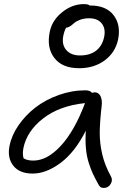

<svg xmlns="http://www.w3.org/2000/svg" viewBox="-20 -863 652 946"><path d="M370.1 -526.9Q286.6 -526.9 247.8 -577.4Q209 -627.9 225.1 -706.1Q236.3 -762.7 286.1 -802.7Q335.9 -842.8 393.1 -842.8Q415 -842.8 421.9 -835.9H424.8Q502.9 -835.9 539.6 -788.3Q576.2 -740.7 562 -668.9Q548.3 -604 495.8 -565.4Q443.4 -526.9 370.1 -526.9ZM292 -687Q283.2 -643.6 306.4 -616.7Q329.6 -589.8 374 -589.8Q422.9 -589.8 453.4 -613.3Q483.9 -636.7 493.2 -681.2Q501.5 -721.7 481.4 -747.3Q461.4 -772.9 418.9 -772.9Q395 -772.9 375.5 -765.9Q356 -758.8 346.2 -750Q336.4 -741.2 326.2 -734.1Q315.9 -727.1 308.1 -727.1H306.2Q296.9 -711.4 292 -687ZM141.1 -7.8Q76.2 -7.8 45.7 -46.4Q15.1 -85 26.9 -144Q37.1 -196.3 71.3 -245.8Q105.5 -295.4 154.8 -333.5Q204.1 -371.6 269 -394.8Q334 -418 400.9 -418Q423.8 -418 433.1 -405.8Q442.9 -408.2 445.8 -408.2Q465.3 -408.2 474.9 -389.9Q484.4 -371.6 481 -341.8Q471.7 -261.2 471.4 -208.5Q471.2 -155.8 483.9 -102.1Q496.6 -48.3 525.9 4.9Q537.1 23.4 525.4 43.2Q513.7 63 491.2 63Q480 63 474.4 58.1Q468.8 53.2 462.9 42Q446.3 11.7 437 -8.3Q427.7 -28.3 417.2 -61Q406.7 -93.8 403.3 -132.6Q399.9 -171.4 402.8 -219.2Q349.1 -112.8 278.3 -60.3Q207.5 -7.8 141.1 -7.8ZM95.2 -132.8Q89.8 -104.5 96.2 -83Q113.8 -71.8 144 -71.8Q212.9 -71.8 280.3 -145.3Q347.7 -218.8 398.9 -355Q272.5 -341.8 192.1 -279.1Q111.8 -216.3 95.2 -132.8Z"/></svg>

Font: Shantell Sans Irregular Bouncy
Style: Italic
Weight: 300
Italic angle: -11.31°
Designer: Stephen Nixon, Anya Danilova, Shantell Martin
Foundry: Arrow Type
Version: Version 1.006;[9816181b4]